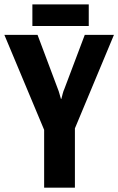

<svg xmlns="http://www.w3.org/2000/svg" viewBox="-31 -873 550 893"><path d="M174.3 0H317.4V-275.9L499 -710.9H363.3L268.6 -460Q263.7 -449.7 260.5 -436.8Q257.3 -423.8 254.4 -413.1H252.4Q249 -423.8 245.6 -436.8Q242.2 -449.7 237.8 -460L143.6 -710.9H-10.7L174.3 -269ZM119.6 -752H381.8V-852.5H119.6Z"/></svg>

Font: Roboto Flex Super Cond Bold
Style: Regular
Weight: 700
Width: 3
Designer: Berlow after Robertson
Foundry: Google
Version: Version 3.000